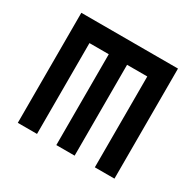

<svg xmlns="http://www.w3.org/2000/svg" viewBox="-125 -691 849 831"><g transform="rotate(30 300.0 -276.0)"><path d="M442 -1V-455H341V-1H249.5V-455H153V-1H57V-551H540V-1Z"/></g></svg>

Font: JuliaMono Medium
Style: Regular
Weight: 500
Monospace: yes
Designer: cormullion
Foundry: corm
Version: Version 0.054; ttfautohint (v1.8.4)